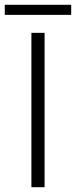

<svg xmlns="http://www.w3.org/2000/svg" viewBox="-56 -781 317 801"><path d="M-36 -719V-761H241V-719ZM75 0V-644H130V0Z"/></svg>

Font: Kanit ExtraLight
Style: Regular
Weight: 275
Designer: Katatrad Team
Foundry: CadsonDemak
Version: Version 2.000; ttfautohint (v1.8.3)